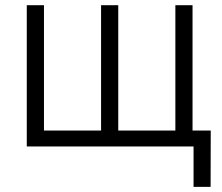

<svg xmlns="http://www.w3.org/2000/svg" viewBox="-20 -566 859 742"><path d="M83.5 -545.9H149.9V-61.5H370.6V-545.9H437V-61.5H657.7V-545.9H724.1V0H83.5ZM728 156.2V0H686V-61.5H794.4L793.9 156.2Z"/></svg>

Font: Inter Light
Style: Regular
Weight: 300
Designer: Rasmus Andersson
Foundry: rsms
Version: Version 4.000;git-a52131595